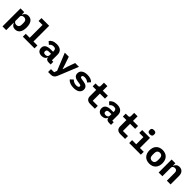

<svg xmlns="http://www.w3.org/2000/svg" viewBox="602 -2974 5397 5397"><g transform="rotate(45 3301.0 -275.5)"><path d="M58.9 199.9H207V-94.1H214.1C240.1 -32 284.1 12.1 366.8 12.1C480.8 12.1 561.1 -71 561.1 -258.2C561.1 -445 480.8 -528.1 366.8 -528.1C284.1 -528.1 240.1 -484 214.1 -421.9H207V-516H58.9ZM207 -182.2V-334.2C207 -388.1 251.1 -413 302.9 -413C369 -413 407 -370 407 -297.9V-218C407 -146 369 -103 302.9 -103C251.1 -103 207 -127.8 207 -182.2Z M668 0H1132.1V-115.1H974.1V-740.1H668V-625H826V-115.1H668Z M1687.1 0H1772.4V-106.9H1715.2V-333.1C1715.2 -463.1 1631.4 -528.1 1490.4 -528.1C1375.4 -528.1 1300.4 -485.1 1266.3 -426.8L1347.3 -355.1C1375.4 -393.1 1411.2 -420.1 1473.4 -420.1C1541.2 -420.1 1567.1 -388.1 1567.1 -327.1V-301.1H1484.4C1333.5 -301.1 1252.1 -250 1252.1 -142C1252.1 -45.1 1318.2 12.1 1418.3 12.1C1497.2 12.1 1557.2 -24.1 1575.3 -90.9H1580.3V-89.1C1580.3 -32 1627.1 0 1687.1 0ZM1397.4 -139.9V-160.2C1397.4 -199.9 1429.3 -220.9 1488.3 -220.9H1567.1V-159.1C1567.1 -111.2 1526.3 -84.9 1474.4 -84.9C1427.2 -84.9 1397.4 -104 1397.4 -139.9Z M1871.4 199.9H1973.4C2061.4 199.9 2108.3 158 2138.5 83.1L2381.4 -516H2230.5L2153.4 -299L2108.3 -149.1H2100.5L2053.3 -299L1978.3 -516H1819.6L2027.3 -2.8L1995.4 84.9H1871.4Z M2694.6 12.1C2847.7 12.1 2934.7 -56.1 2934.7 -163C2934.7 -261 2861.5 -300.1 2768.5 -313.9L2686.4 -327.1C2646.7 -333.1 2622.5 -342 2622.5 -372.2C2622.5 -405.9 2652.7 -424 2708.5 -424C2775.6 -424 2824.6 -398.1 2854.4 -365.1L2928.6 -448.9C2885.7 -498.9 2814.6 -528.1 2713.4 -528.1C2564.6 -528.1 2477.6 -463.1 2477.6 -355.1C2477.6 -257.1 2550.4 -218 2642.4 -203.8L2725.5 -191.1C2765.6 -185 2789.4 -176.1 2789.4 -147C2789.4 -110.1 2753.6 -92 2695.7 -92C2626.4 -92 2572.4 -117.9 2532.7 -161.9L2449.6 -84.9C2491.5 -24.9 2580.6 12.1 2694.6 12.1Z M3340.6 0H3531.6V-115.1H3330.6V-400.9H3531.6V-516H3330.6V-698.2H3194.6V-577.1C3194.6 -530.9 3177.6 -516 3133.9 -516H3042.6V-400.9H3182.9V-149.1C3182.9 -62.1 3233.7 0 3340.6 0Z M4087.7 0H4172.9V-106.9H4115.8V-333.1C4115.8 -463.1 4032 -528.1 3891 -528.1C3775.9 -528.1 3701 -485.1 3666.9 -426.8L3747.9 -355.1C3775.9 -393.1 3811.8 -420.1 3873.9 -420.1C3941.8 -420.1 3967.7 -388.1 3967.7 -327.1V-301.1H3884.9C3734 -301.1 3652.7 -250 3652.7 -142C3652.7 -45.1 3718.8 12.1 3818.9 12.1C3897.7 12.1 3957.7 -24.1 3975.9 -90.9H3980.8V-89.1C3980.8 -32 4027.7 0 4087.7 0ZM3797.9 -139.9V-160.2C3797.9 -199.9 3829.9 -220.9 3888.8 -220.9H3967.7V-159.1C3967.7 -111.2 3926.8 -84.9 3875 -84.9C3827.8 -84.9 3797.9 -104 3797.9 -139.9Z M4540.8 0H4731.9V-115.1H4530.9V-400.9H4731.9V-516H4530.9V-698.2H4394.9V-577.1C4394.9 -530.9 4377.8 -516 4334.2 -516H4242.9V-400.9H4383.2V-149.1C4383.2 -62.1 4433.9 0 4540.8 0Z M5133.2 -582C5199.2 -582 5222.3 -612.9 5222.3 -652V-681.1C5222.3 -720.9 5199.2 -751.1 5133.2 -751.1C5067.1 -751.1 5044 -720.9 5044 -681.1V-652C5044 -612.9 5067.1 -582 5133.2 -582ZM4895.2 0H5359V-115.1H5207V-516H4895.2V-400.9H5059.3V-115.1H4895.2Z M5701.3 12.1C5862.2 12.1 5960.2 -90.9 5960.2 -258.2C5960.2 -425.1 5862.2 -528.1 5701.3 -528.1C5540.1 -528.1 5442.1 -425.1 5442.1 -258.2C5442.1 -90.9 5540.1 12.1 5701.3 12.1ZM5595.2 -217V-299C5595.2 -375 5635.3 -418 5701.3 -418C5767.4 -418 5807.2 -375 5807.2 -299V-217C5807.2 -141 5767.4 -98 5701.3 -98C5635.3 -98 5595.2 -141 5595.2 -217Z M6214.5 0V-339.1C6214.5 -388.8 6259.6 -414.1 6305.4 -414.1C6363.3 -414.1 6392.4 -378.9 6392.4 -313.9V0H6540.5V-334.2C6540.5 -459.2 6471.6 -528.1 6372.5 -528.1C6289.4 -528.1 6243.3 -480.1 6220.5 -421.9H6214.5V-516H6066.4V0Z"/></g></svg>

Font: Margiela Mono Bold
Style: Regular
Weight: 700
Designer: Mike Abbink, Paul van der Laan, Pieter van Rosmalen
Foundry: Bold Monday
Version: Version 2.003 2021